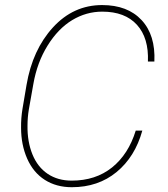

<svg xmlns="http://www.w3.org/2000/svg" viewBox="-20 -741 673 770"><path d="M550.8 -217.3Q521.5 -111.8 447.5 -51Q373.5 9.8 268.1 9.8Q206.1 9.8 159.9 -19.5Q113.8 -48.8 89.1 -104.5Q64.5 -160.2 64.5 -229Q64 -267.6 70.3 -305.2L86.4 -400.4Q110.4 -541.5 192.4 -631.1Q274.4 -720.7 389.6 -720.7Q491.7 -720.7 547.9 -660.4Q604 -600.1 599.1 -494.1H573.2Q577.1 -588.4 529.3 -641.4Q481.4 -694.3 390.1 -694.3Q325.7 -694.3 269.3 -660.2Q212.9 -626 170.9 -558.3Q128.9 -490.7 113.8 -404.3L95.7 -302.2Q90.3 -270 90.3 -236.8Q89.4 -172.9 110.1 -121.8Q130.9 -70.8 171.4 -43.7Q211.9 -16.6 267.6 -16.6Q363.3 -16.6 429.2 -69.3Q495.1 -122.1 524.4 -217.3Z"/></svg>

Font: TypoPRO Roboto
Style: Italic
Weight: 250
Italic angle: -12°
Designer: Google
Version: Version 2.136; 2016